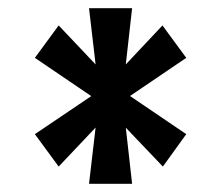

<svg xmlns="http://www.w3.org/2000/svg" viewBox="-20 -799 539 468"><path d="M234 -586 376 -737 434 -658 266 -544 123 -393 65 -472ZM233 -544 65 -658 123 -737 266 -586 434 -472 377 -393ZM222 -565 197 -779H302L278 -565L302 -351H197Z"/></svg>

Font: Pathway Extreme Condensed SemiBold
Style: Regular
Weight: 600
Width: 3
Version: Version 1.001;gftools[0.9.26]